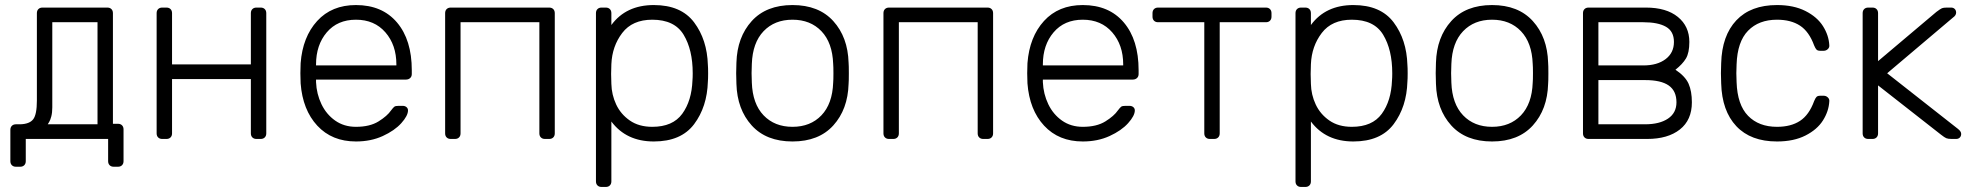

<svg xmlns="http://www.w3.org/2000/svg" viewBox="-20 -550 7800 760"><path d="M447 110H430Q420 110 414 104Q408 98 408 88V0H82V88Q82 98 76 104Q70 110 60 110H43Q33 110 27 104Q21 98 21 88V-36Q21 -46 27 -52Q33 -58 43 -58H60Q97 -59 111.5 -78Q126 -97 126 -152V-498Q126 -508 132 -514Q138 -520 148 -520H405Q415 -520 421 -514Q427 -508 427 -498V-60H447Q457 -60 463 -54Q469 -48 469 -38V88Q469 98 463 104Q457 110 447 110ZM366 -58V-462H187V-125Q187 -104 183 -89Q179 -74 174.5 -67Q170 -60 169 -58Z M973 -295V-498Q973 -508 979 -514Q985 -520 995 -520H1012Q1022 -520 1028 -514Q1034 -508 1034 -498V-22Q1034 -12 1028 -6Q1022 0 1012 0H995Q985 0 979 -6Q973 -12 973 -22V-237H661V-22Q661 -12 655 -6Q649 0 639 0H622Q612 0 606 -6Q600 -12 600 -22V-498Q600 -508 606 -514Q612 -520 622 -520H639Q649 -520 655 -514Q661 -508 661 -498V-295Z M1169 0ZM1610 -272V-257Q1610 -247 1603.5 -241Q1597 -235 1587 -235H1231V-225Q1233 -178 1252.5 -137.5Q1272 -97 1307 -72.5Q1342 -48 1389 -48Q1444 -48 1478.5 -69.5Q1513 -91 1528 -113Q1537 -125 1541.5 -128Q1546 -131 1558 -131H1574Q1583 -131 1589 -126Q1595 -121 1595 -113Q1595 -92 1568.5 -62.5Q1542 -33 1495 -11.5Q1448 10 1389 10Q1294 10 1236 -52.5Q1178 -115 1170 -220L1169 -260L1170 -300Q1178 -404 1235.5 -467Q1293 -530 1389 -530Q1493 -530 1551.5 -461Q1610 -392 1610 -272ZM1549 -291V-295Q1549 -372 1505.5 -422Q1462 -472 1389 -472Q1316 -472 1273.5 -422Q1231 -372 1231 -295V-291Z M1742 -498Q1742 -508 1748 -514Q1754 -520 1764 -520H2154Q2164 -520 2170 -514Q2176 -508 2176 -498V-22Q2176 -12 2170 -6Q2164 0 2154 0H2137Q2127 0 2121 -6Q2115 -12 2115 -22V-462H1803V-22Q1803 -12 1797 -6Q1791 0 1781 0H1764Q1754 0 1748 -6Q1742 -12 1742 -22Z M2339 0ZM2400 168Q2400 178 2394 184Q2388 190 2378 190H2361Q2351 190 2345 184Q2339 178 2339 168V-498Q2339 -508 2345 -514Q2351 -520 2361 -520H2378Q2388 -520 2394 -514Q2400 -508 2400 -498V-451Q2458 -530 2568 -530Q2676 -530 2727.5 -461.5Q2779 -393 2782 -293Q2783 -283 2783 -260Q2783 -237 2782 -227Q2779 -127 2727.5 -58.5Q2676 10 2568 10Q2459 10 2400 -69ZM2562 -48Q2643 -48 2680.5 -99.5Q2718 -151 2721 -232Q2722 -242 2722 -260Q2722 -353 2686 -412.5Q2650 -472 2562 -472Q2483 -472 2443 -419.5Q2403 -367 2400 -296L2399 -257L2400 -218Q2401 -175 2419 -136.5Q2437 -98 2473 -73Q2509 -48 2562 -48Z M2894 0ZM3340 -260Q3340 -228 3339 -218Q3336 -117 3278.5 -53.5Q3221 10 3117 10Q3013 10 2955.5 -53.5Q2898 -117 2895 -218L2894 -260L2895 -302Q2898 -403 2955.5 -466.5Q3013 -530 3117 -530Q3221 -530 3278.5 -466.5Q3336 -403 3339 -302Q3340 -292 3340 -260ZM2956 -297 2955 -260 2956 -223Q2959 -139 3002.5 -93.5Q3046 -48 3117 -48Q3188 -48 3231.5 -93.5Q3275 -139 3278 -223Q3279 -233 3279 -260Q3279 -287 3278 -297Q3275 -381 3231.5 -426.5Q3188 -472 3117 -472Q3046 -472 3002.5 -426.5Q2959 -381 2956 -297Z M3477 -498Q3477 -508 3483 -514Q3489 -520 3499 -520H3889Q3899 -520 3905 -514Q3911 -508 3911 -498V-22Q3911 -12 3905 -6Q3899 0 3889 0H3872Q3862 0 3856 -6Q3850 -12 3850 -22V-462H3538V-22Q3538 -12 3532 -6Q3526 0 3516 0H3499Q3489 0 3483 -6Q3477 -12 3477 -22Z M4046 0ZM4487 -272V-257Q4487 -247 4480.5 -241Q4474 -235 4464 -235H4108V-225Q4110 -178 4129.5 -137.5Q4149 -97 4184 -72.5Q4219 -48 4266 -48Q4321 -48 4355.5 -69.5Q4390 -91 4405 -113Q4414 -125 4418.5 -128Q4423 -131 4435 -131H4451Q4460 -131 4466 -126Q4472 -121 4472 -113Q4472 -92 4445.5 -62.5Q4419 -33 4372 -11.5Q4325 10 4266 10Q4171 10 4113 -52.5Q4055 -115 4047 -220L4046 -260L4047 -300Q4055 -404 4112.5 -467Q4170 -530 4266 -530Q4370 -530 4428.5 -461Q4487 -392 4487 -272ZM4426 -291V-295Q4426 -372 4382.5 -422Q4339 -472 4266 -472Q4193 -472 4150.5 -422Q4108 -372 4108 -295V-291Z M4747 -462H4564Q4554 -462 4548 -468Q4542 -474 4542 -484V-498Q4542 -508 4548 -514Q4554 -520 4564 -520H4991Q5001 -520 5007 -514Q5013 -508 5013 -498V-484Q5013 -474 5007 -468Q5001 -462 4991 -462H4808V-22Q4808 -12 4802 -6Q4796 0 4786 0H4769Q4759 0 4753 -6Q4747 -12 4747 -22Z M5108 0ZM5169 168Q5169 178 5163 184Q5157 190 5147 190H5130Q5120 190 5114 184Q5108 178 5108 168V-498Q5108 -508 5114 -514Q5120 -520 5130 -520H5147Q5157 -520 5163 -514Q5169 -508 5169 -498V-451Q5227 -530 5337 -530Q5445 -530 5496.5 -461.5Q5548 -393 5551 -293Q5552 -283 5552 -260Q5552 -237 5551 -227Q5548 -127 5496.5 -58.5Q5445 10 5337 10Q5228 10 5169 -69ZM5331 -48Q5412 -48 5449.5 -99.5Q5487 -151 5490 -232Q5491 -242 5491 -260Q5491 -353 5455 -412.5Q5419 -472 5331 -472Q5252 -472 5212 -419.5Q5172 -367 5169 -296L5168 -257L5169 -218Q5170 -175 5188 -136.5Q5206 -98 5242 -73Q5278 -48 5331 -48Z M5663 0ZM6109 -260Q6109 -228 6108 -218Q6105 -117 6047.5 -53.5Q5990 10 5886 10Q5782 10 5724.5 -53.5Q5667 -117 5664 -218L5663 -260L5664 -302Q5667 -403 5724.5 -466.5Q5782 -530 5886 -530Q5990 -530 6047.5 -466.5Q6105 -403 6108 -302Q6109 -292 6109 -260ZM5725 -297 5724 -260 5725 -223Q5728 -139 5771.5 -93.5Q5815 -48 5886 -48Q5957 -48 6000.5 -93.5Q6044 -139 6047 -223Q6048 -233 6048 -260Q6048 -287 6047 -297Q6044 -381 6000.5 -426.5Q5957 -472 5886 -472Q5815 -472 5771.5 -426.5Q5728 -381 5725 -297Z M6495 -520Q6576 -520 6621.5 -483Q6667 -446 6667 -384Q6667 -341 6653.5 -318.5Q6640 -296 6612 -274Q6651 -248 6664 -218.5Q6677 -189 6677 -145Q6677 -75 6629.5 -37.5Q6582 0 6500 0H6268Q6258 0 6252 -6Q6246 -12 6246 -22V-498Q6246 -508 6252 -514Q6258 -520 6268 -520ZM6307 -291H6485Q6540 -291 6573 -316Q6606 -341 6606 -384Q6606 -426 6574.5 -444Q6543 -462 6485 -462H6307ZM6307 -58H6492Q6549 -58 6582.5 -80.5Q6616 -103 6616 -145Q6616 -190 6585.5 -211.5Q6555 -233 6492 -233H6307Z M6792 0ZM7014 -48Q7069 -48 7105 -71.5Q7141 -95 7161 -150Q7166 -162 7170.5 -166.5Q7175 -171 7185 -171H7199Q7208 -171 7215 -164.5Q7222 -158 7221 -149Q7219 -110 7196 -73.5Q7173 -37 7126.5 -13.5Q7080 10 7014 10Q6910 10 6853 -50.5Q6796 -111 6793 -220L6792 -260L6793 -300Q6796 -409 6853 -469.5Q6910 -530 7014 -530Q7080 -530 7126.5 -506.5Q7173 -483 7196 -446.5Q7219 -410 7221 -371Q7222 -362 7215 -355.5Q7208 -349 7199 -349H7185Q7175 -349 7170.5 -353.5Q7166 -358 7161 -370Q7141 -425 7105 -448.5Q7069 -472 7014 -472Q6942 -472 6899.5 -428.5Q6857 -385 6854 -295L6853 -260L6854 -225Q6857 -135 6899.5 -91.5Q6942 -48 7014 -48Z M7730 -40Q7743 -30 7743 -20Q7743 -11 7737.5 -5.5Q7732 0 7723 0H7705Q7691 0 7684 -3Q7677 -6 7663 -17L7414 -212V-22Q7414 -12 7408 -6Q7402 0 7392 0H7375Q7365 0 7359 -6Q7353 -12 7353 -22V-498Q7353 -508 7359 -514Q7365 -520 7375 -520H7392Q7402 -520 7408 -514Q7414 -508 7414 -498V-308L7645 -503Q7661 -515 7667 -517.5Q7673 -520 7687 -520H7703Q7712 -520 7717.5 -514.5Q7723 -509 7723 -500Q7723 -489 7710 -480L7450 -260Z"/></svg>

Font: Hezaedrus Light
Style: Regular
Weight: 300
Designer: Hubert & Fischer
Foundry: Hubert & Fischer
Version: Version 1.10;September 3, 2019;FontCreator 11.5.0.2425 64-bi